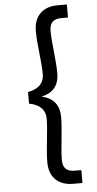

<svg xmlns="http://www.w3.org/2000/svg" viewBox="-70 -975 608 1202"><g transform="rotate(-5 234.5 -374.0)"><path d="M108 -410V-337C181 -324 210 -284 210 -234C210 -156 190 -46 190 39C190 137 251 187 339 187H398V106H357C308 106 282 85 282 32C282 -43 301 -153 301 -237C301 -305 269 -356 193 -373V-375C269 -391 301 -443 301 -510C301 -594 282 -704 282 -779C282 -832 308 -853 357 -853H398V-935H339C251 -935 190 -884 190 -786C190 -701 210 -591 210 -513C210 -463 181 -423 108 -410Z"/></g></svg>

Font: Malmofest
Style: Regular
Weight: 400
Designer: Jonny Pinhorn (Poppins), Kolossal
Version: Version 1.004;Glyphs 3.1.2 (3151)